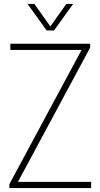

<svg xmlns="http://www.w3.org/2000/svg" viewBox="-20 -964 515 984"><path d="M28 0V-20L398 -708H33V-740H442V-720L72 -32H447V0ZM219 -808 121 -944H156L238 -828.5L320 -944H355L257 -808Z"/></svg>

Font: Encode Sans Condensed Thin
Style: Regular
Weight: 100
Width: 3
Designer: Multiple Designers
Foundry: Impallari Type
Version: Version 3.000; ttfautohint (v1.8.3) -l 8 -r 50 -G 200 -x 14 